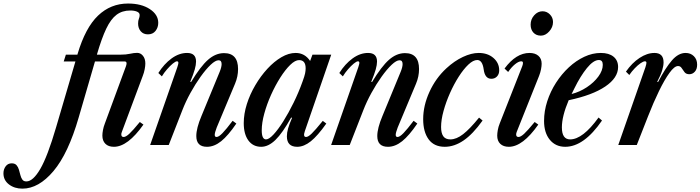

<svg xmlns="http://www.w3.org/2000/svg" viewBox="-292 -842 4068 1115"><path d="M464.5 -781Q417.5 -781 384.5 -756Q351.5 -731 325 -675.5Q298.5 -620 271.5 -527.5L271 -524.5H406Q440.5 -524.5 463.2 -529.8Q486 -535 504.5 -535Q524.5 -535 538.2 -518Q552 -501 552 -473.5Q552 -459 548.2 -439.5Q544.5 -420 537 -401L415.5 -75.5Q413 -69.5 412.8 -66.5Q412.5 -63.5 412.5 -61Q412.5 -46.5 426 -46.5Q438.5 -46.5 458.8 -65Q479 -83.5 520 -133.5L541 -118.5Q450 10.5 369.5 10.5Q337.5 10.5 320 -7Q302.5 -24.5 302.5 -54.5Q302.5 -68 306 -87Q309.5 -106 317 -125L439 -456Q443 -467 443 -474Q443 -485 432.5 -485H259.5L165 -160Q104.5 49.5 18.5 151.5Q-67.5 253.5 -162 253.5Q-208 253.5 -240 229Q-272 204.5 -272 164.5Q-272 141.5 -259.2 124Q-246.5 106.5 -224 106.5Q-205.5 106.5 -196 117.2Q-186.5 128 -182 143.8Q-177.5 159.5 -173.5 175.2Q-169.5 191 -161.8 201.5Q-154 212 -138 211.5Q-100 211 -58 139Q-16 67 33.5 -102L146 -485H78L90.5 -524.5H157.5L158.5 -528.5Q204 -681.5 277.5 -751.5Q351 -821.5 451.5 -821.5Q529 -821.5 578 -789.2Q627 -757 627 -709.5Q627 -682.5 611.2 -662.5Q595.5 -642.5 567 -642.5Q540.5 -642.5 525.2 -660.5Q510 -678.5 510 -705Q510 -722.5 514.5 -733Q519 -743.5 519 -754.5Q519 -768 503.5 -774.5Q488 -781 464.5 -781Z M910 10.5Q848 10.5 848 -52Q848 -97.5 878 -168.5L984 -425.5Q995 -452.5 995 -470Q995 -492 977.5 -492Q959 -492 931.5 -466Q904 -440 873.2 -397Q842.5 -354 814.2 -302.8Q786 -251.5 766.5 -201L688 0H580L737.5 -451Q740.5 -461 742.2 -466.8Q744 -472.5 744 -476Q744 -486 736 -486Q727.5 -486 711.5 -472.8Q695.5 -459.5 678 -439.5Q660.5 -419.5 648 -398.5L627.5 -418Q660.5 -470.5 704.2 -502.5Q748 -534.5 794.5 -534.5Q846.5 -534.5 846.5 -484.5Q846.5 -465.5 839 -438.8Q831.5 -412 813 -367L817.5 -365.5Q872 -456 916 -494.8Q960 -533.5 1009 -533.5Q1090.5 -533.5 1090.5 -441Q1090.5 -397.5 1073 -356L966.5 -101.5Q955 -71.5 955 -59Q955 -46.5 965.5 -46.5Q978.5 -46.5 1000.2 -69Q1022 -91.5 1059 -140.5L1080.5 -124.5Q1033 -54.5 992.5 -22Q952 10.5 910 10.5Z M1225 10.5Q1177.5 10.5 1150.5 -26.2Q1123.5 -63 1123.5 -127Q1123.5 -180.5 1141.5 -237.5Q1159.5 -294.5 1190.8 -347.5Q1222 -400.5 1261 -442.8Q1300 -485 1342.2 -509.8Q1384.5 -534.5 1425 -534.5Q1478 -534.5 1509 -488L1522.5 -524.5H1631.5L1478.5 -81Q1466.5 -46.5 1485.5 -46.5Q1497.5 -46.5 1518 -66.2Q1538.5 -86 1582.5 -140L1603 -124.5Q1553 -53.5 1513 -21.5Q1473 10.5 1434 10.5Q1374 10.5 1374 -50.5Q1374 -71.5 1381 -96Q1388 -120.5 1404 -157.5L1399 -159.5Q1348.5 -69 1307.5 -29.2Q1266.5 10.5 1225 10.5ZM1253 -32.5Q1270 -32.5 1296.5 -61Q1323 -89.5 1353.2 -137.5Q1383.5 -185.5 1413 -245.5Q1442.5 -305.5 1465 -368.5Q1476.5 -399.5 1479.8 -415.8Q1483 -432 1483 -445Q1483 -493 1445 -493Q1422 -493 1393.2 -465Q1364.5 -437 1335.5 -391.2Q1306.5 -345.5 1282 -291Q1257.5 -236.5 1242.8 -182.5Q1228 -128.5 1228 -85Q1228 -32.5 1253 -32.5Z M1961 10.5Q1899 10.5 1899 -52Q1899 -97.5 1929 -168.5L2035 -425.5Q2046 -452.5 2046 -470Q2046 -492 2028.5 -492Q2010 -492 1982.5 -466Q1955 -440 1924.2 -397Q1893.5 -354 1865.2 -302.8Q1837 -251.5 1817.5 -201L1739 0H1631L1788.5 -451Q1791.5 -461 1793.2 -466.8Q1795 -472.5 1795 -476Q1795 -486 1787 -486Q1778.5 -486 1762.5 -472.8Q1746.5 -459.5 1729 -439.5Q1711.5 -419.5 1699 -398.5L1678.5 -418Q1711.5 -470.5 1755.2 -502.5Q1799 -534.5 1845.5 -534.5Q1897.5 -534.5 1897.5 -484.5Q1897.5 -465.5 1890 -438.8Q1882.5 -412 1864 -367L1868.5 -365.5Q1923 -456 1967 -494.8Q2011 -533.5 2060 -533.5Q2141.5 -533.5 2141.5 -441Q2141.5 -397.5 2124 -356L2017.5 -101.5Q2006 -71.5 2006 -59Q2006 -46.5 2016.5 -46.5Q2029.5 -46.5 2051.2 -69Q2073 -91.5 2110 -140.5L2131.5 -124.5Q2084 -54.5 2043.5 -22Q2003 10.5 1961 10.5Z M2291 10.5Q2229 10.5 2197.2 -32.8Q2165.5 -76 2165.5 -150Q2165.5 -228.5 2202 -308.5Q2238.5 -388.5 2300.5 -445.5Q2346.5 -488 2396 -511.2Q2445.5 -534.5 2488 -534.5Q2540 -534.5 2573.5 -505.5Q2607 -476.5 2607 -433.5Q2607 -411.5 2594.2 -398Q2581.5 -384.5 2561.5 -384.5Q2524 -384.5 2517 -438.5Q2509.5 -493.5 2479.5 -493.5Q2456 -493.5 2428 -467Q2400 -440.5 2372 -396.8Q2344 -353 2321 -301.2Q2298 -249.5 2283.8 -197.8Q2269.5 -146 2269.5 -104.5Q2269.5 -69 2282.2 -50.8Q2295 -32.5 2323.5 -32.5Q2358.5 -32.5 2397.5 -62.8Q2436.5 -93 2490 -159L2510.5 -142Q2454 -63 2400 -26.2Q2346 10.5 2291 10.5Z M2849 -635Q2822 -635 2805.8 -652.5Q2789.5 -670 2789.5 -699Q2789.5 -730 2810.2 -753.2Q2831 -776.5 2858.5 -776.5Q2883.5 -776.5 2901.5 -758.2Q2919.5 -740 2919.5 -714Q2919.5 -684 2897.5 -659.5Q2875.5 -635 2849 -635ZM2663 10.5Q2631.5 10.5 2613.5 -6.5Q2595.5 -23.5 2595.5 -54Q2595.5 -67.5 2598.8 -86.5Q2602 -105.5 2610 -125L2741 -458Q2743.5 -464.5 2744.2 -468.8Q2745 -473 2745 -476.5Q2745 -486 2735 -486Q2720 -486 2699 -469Q2678 -452 2659 -424L2638 -444Q2705 -534.5 2783 -534.5Q2815.5 -534.5 2834.5 -518Q2853.5 -501.5 2853.5 -472Q2853.5 -458.5 2849.8 -439.2Q2846 -420 2838.5 -401L2708.5 -75.5Q2706.5 -70 2706 -66.8Q2705.5 -63.5 2705.5 -61Q2705.5 -46.5 2719 -46.5Q2731.5 -46.5 2751.8 -65Q2772 -83.5 2813 -133.5L2834 -118.5Q2743.5 10.5 2663 10.5Z M2990.5 10.5Q2934.5 10.5 2901 -30.2Q2867.5 -71 2867.5 -139.5Q2867.5 -197 2886 -254Q2904.5 -311 2937 -361.5Q2969.5 -412 3011.5 -451Q3053.5 -490 3101 -512.2Q3148.5 -534.5 3197 -534.5Q3244.5 -534.5 3271 -512.8Q3297.5 -491 3297.5 -453Q3297.5 -390 3222.8 -339.5Q3148 -289 3010.5 -260Q2971 -167 2971 -102Q2971 -32.5 3019 -32.5Q3092 -32.5 3184 -159.5L3204 -142Q3099 10.5 2990.5 10.5ZM3027.5 -296Q3074.5 -308 3116 -335.5Q3157.5 -363 3183 -397.8Q3208.5 -432.5 3208.5 -465.5Q3208.5 -493.5 3186 -493.5Q3154.5 -493.5 3116.5 -446.8Q3078.5 -400 3044 -329.5Z M3298.5 0 3456 -451Q3462 -470 3462 -477Q3462 -486 3453.5 -486Q3444 -486 3427.8 -474.8Q3411.5 -463.5 3394 -445.2Q3376.5 -427 3362.5 -406.5L3343 -426Q3378 -476.5 3422 -505.5Q3466 -534.5 3508.5 -534.5Q3561.5 -534.5 3561.5 -480Q3561.5 -460 3553.5 -433.5Q3545.5 -407 3524.5 -367L3529.5 -365.5Q3572.5 -448 3610 -491.2Q3647.5 -534.5 3689.5 -534.5Q3718.5 -534.5 3737.5 -515.8Q3756.5 -497 3756.5 -466.5Q3756.5 -440.5 3743.2 -425.8Q3730 -411 3711 -411Q3692.5 -411 3683.2 -423Q3674 -435 3666.5 -446.8Q3659 -458.5 3645.5 -458.5Q3624.5 -458.5 3595.8 -418.8Q3567 -379 3534.8 -312.8Q3502.5 -246.5 3471.5 -167L3406 0Z"/></svg>

Font: Libre Caslon Condensed SemiBold Italic
Style: Regular
Weight: 600
Italic angle: -22.583°
Designer: Pablo Impallari, Rodrigo Fuenzalida, Katja Schimmel, Ertekin Erdin
Foundry: Pablo Impallari, Rodrigo Fuenzalida
Version: Version 2.000; ttfautohint (v1.8.4.7-5d5b);gftools[0.9.33]